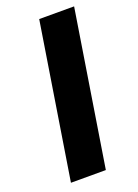

<svg xmlns="http://www.w3.org/2000/svg" viewBox="-137 -763 589 822"><g transform="rotate(-20 158.0 -352.5)"><path d="M39 0 151 -705H310L198 0Z"/></g></svg>

Font: Nunito Sans 10pt ExtraBold
Style: Italic
Weight: 800
Italic angle: -9°
Designer: Vernon Adams
Foundry: Vernon Adams
Version: Version 3.101;gftools[0.9.27]